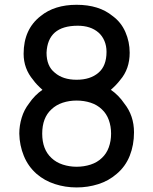

<svg xmlns="http://www.w3.org/2000/svg" viewBox="-20 -786 656 821"><path d="M154 -717.5Q213 -765.5 307.5 -765.5Q403.5 -765.5 461.5 -717.5Q497.5 -691.5 516 -649.5Q534.5 -607.5 534.5 -560.5Q534.5 -491 494 -444Q478.5 -423.5 454 -402Q487.5 -379 511.5 -343.5Q553 -291.5 553 -220Q553 -166 534.8 -120Q516.5 -74 479 -42.5Q444.5 -12.5 400 1.5Q355.5 15.5 307.5 15.5Q259 15.5 214.5 1Q170 -13.5 136.5 -42.5Q100.5 -74 82 -119.2Q63.5 -164.5 62.5 -214.5Q62.5 -249 72.8 -282.8Q83 -316.5 104 -343.5Q128 -379 161.5 -402Q135 -425.5 122 -444Q81 -492.5 81 -556Q81 -661 154 -717.5ZM214.5 -647Q181.5 -618 179 -560.5Q179 -503 214.5 -475Q249 -445 307.5 -445Q366.5 -445 401 -475Q435.5 -504 435.5 -564.5Q435.5 -590 426.5 -611.2Q417.5 -632.5 401 -647Q367.5 -676 312.5 -676Q248 -676 214.5 -647ZM200 -318.5Q160.5 -282.5 160.5 -214.5Q160.5 -147 200 -110.5Q220 -91.5 248.5 -82.2Q277 -73 307.5 -73Q339 -73 367.5 -82.2Q396 -91.5 415.5 -110.5Q435.5 -129 445.2 -156Q455 -183 455 -214.5Q455 -246 445.2 -273Q435.5 -300 415.5 -318.5Q396 -337.5 367.8 -346.8Q339.5 -356 307.5 -356Q276 -356 248 -346.8Q220 -337.5 200 -318.5Z"/></svg>

Font: Russisch Sans Medium
Style: Regular
Weight: 500
Width: 4
Designer: Michael Sharanda (font) & Cristiano Sobral (main changes)
Foundry: Michael Sharanda
Version: Version 2.00;September 8, 2020;FontCreator 13.0.0.2681 64-bi